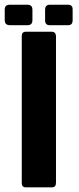

<svg xmlns="http://www.w3.org/2000/svg" viewBox="-25 -803 339 823"><path d="M68.3 -18.7V-648.7Q68.3 -667 86 -667H196.3Q214.3 -667 215 -647.3V-20Q215 0 198.3 0H85.3Q68.3 0 68.3 -18.7ZM168.3 -716V-762Q169 -782.7 188 -782.7H266.3Q287 -783.3 286.3 -761V-716.3Q286.3 -695 267.3 -695H188Q168.3 -695 168.3 -716ZM-4.7 -716.7V-761.7Q-4.7 -782.7 16.7 -782.7H93.3Q114 -782.7 114 -761V-716.7Q114 -695 93.3 -695H17.7Q-4.7 -695 -4.7 -716.7Z"/></svg>

Font: Vivano Light
Style: Regular
Weight: 300
Designer: Joe Prince, Josias Burgherr
Version: Version 2.064;September 19, 2022;FontCreator 14.0.0.2877 64-